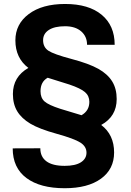

<svg xmlns="http://www.w3.org/2000/svg" viewBox="-20 -741 668 981"><path d="M576.2 -234.9Q576.2 -146 497.1 -102.5Q563 -52.7 563 38.1Q563 123.5 495.8 172.1Q428.7 220.7 310.5 220.7Q185.1 220.7 115 168.5Q44.9 116.2 44.9 17.1L186 16.6Q186 60.1 217.3 83.3Q248.5 106.4 310.5 106.4Q365.2 106.4 393.6 88.1Q421.9 69.8 421.9 39.1Q421.9 7.3 390.4 -12.7Q358.9 -32.7 269.8 -57.4Q180.7 -82 135.5 -108.9Q90.3 -135.7 68.1 -172.4Q45.9 -209 45.9 -260.7Q45.9 -348.6 125 -394Q58.6 -444.3 58.6 -534.7Q58.6 -618.2 127.2 -669.4Q195.8 -720.7 312.5 -720.7Q433.1 -720.7 499.5 -665.5Q565.9 -610.4 565.9 -512.2H424.8Q424.8 -554.7 394.8 -580.8Q364.7 -606.9 312.5 -606.9Q258.8 -606.9 229.5 -587.9Q200.2 -568.8 200.2 -535.6Q200.2 -500 227.3 -481.9Q254.4 -463.9 344.7 -439.9Q435.1 -416 482.7 -389.2Q530.3 -362.3 553.2 -325Q576.2 -287.6 576.2 -234.9ZM223.6 -343.8Q187 -323.2 187 -274.9Q187 -241.2 207.3 -222.9Q227.5 -204.6 288.1 -185.1L396.5 -152.3Q436.5 -175.3 436.5 -220.7Q436.5 -251 414.3 -270.3Q392.1 -289.6 334.5 -309.1Z"/></svg>

Font: TypoPRO Roboto
Style: Bold
Weight: 700
Designer: Google
Version: Version 2.136; 2016